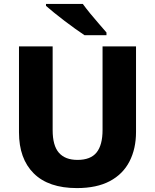

<svg xmlns="http://www.w3.org/2000/svg" viewBox="-20 -951 792 981"><path d="M373 10Q228 10 152.5 -65Q77 -140 77 -275V-714H249V-286Q249 -207 281 -170.5Q313 -134 376 -134Q443 -134 473.5 -172Q504 -210 504 -287V-714H675V-277Q675 -191 641.5 -126Q608 -61 541 -25.5Q474 10 373 10ZM403 -931Q419 -909 441 -882Q463 -855 485.5 -829.5Q508 -804 524 -785V-771H412Q392 -784 365 -803.5Q338 -823 309.5 -844.5Q281 -866 256 -886.5Q231 -907 215 -921V-931Z"/></svg>

Font: Noto Sans Symbols ExtraBold
Style: Regular
Weight: 800
Version: Version 2.002